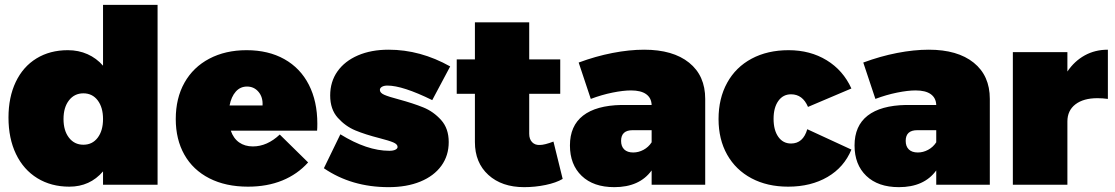

<svg xmlns="http://www.w3.org/2000/svg" viewBox="-20 -762 4600 792"><path d="M630 -742V0H405V-55Q351 8 266 8Q191 8 134 -27Q77 -62 46 -126.5Q15 -191 15 -277Q15 -361 45 -424Q75 -487 130.5 -521Q186 -555 260 -555Q304 -555 341 -538.5Q378 -522 405 -491V-742ZM405 -271Q405 -319 383 -348Q361 -377 324 -377Q287 -377 264.5 -348Q242 -319 242 -271Q242 -223 264.5 -194Q287 -165 324 -165Q361 -165 383 -194Q405 -223 405 -271Z M1289 -252Q1289 -233 1288 -223H932Q943 -191 966.5 -174.5Q990 -158 1023 -158Q1082 -158 1134 -207L1251 -92Q1207 -43 1144.5 -17.5Q1082 8 1003 8Q911 8 843.5 -26.5Q776 -61 740.5 -124Q705 -187 705 -271Q705 -357 741 -421Q777 -485 843.5 -520Q910 -555 997 -555Q1087 -555 1153 -518Q1219 -481 1254 -412.5Q1289 -344 1289 -252ZM999 -405Q971 -405 952.5 -384Q934 -363 927 -327H1063Q1065 -361 1046.5 -383Q1028 -405 999 -405Z M1578 -409Q1564 -409 1555.5 -404Q1547 -399 1547 -391Q1547 -379 1565 -371Q1583 -363 1625 -352Q1684 -336 1726 -319Q1768 -302 1799.5 -267Q1831 -232 1831 -176Q1831 -120 1800.5 -78Q1770 -36 1714 -13Q1658 10 1583 10Q1430 10 1316 -68L1384 -208Q1494 -140 1586 -140Q1602 -140 1611 -144.5Q1620 -149 1620 -156Q1620 -167 1602.5 -174.5Q1585 -182 1546 -192Q1487 -207 1446 -224Q1405 -241 1373.5 -276Q1342 -311 1342 -368Q1342 -425 1372 -467.5Q1402 -510 1456.5 -533.5Q1511 -557 1583 -557Q1714 -557 1837 -488L1763 -349Q1641 -409 1578 -409Z M2301 -24Q2274 -8 2230.5 1Q2187 10 2142 10Q2050 10 1994.5 -40.5Q1939 -91 1939 -176V-375H1864V-517H1939V-670H2163V-517H2291V-375H2163V-210Q2163 -188 2175 -175.5Q2187 -163 2207 -164Q2226 -164 2263 -178Z M2889 -354V0H2668V-59Q2618 10 2514 10Q2428 10 2379.5 -36.5Q2331 -83 2331 -162Q2331 -243 2385 -285Q2439 -327 2543 -329H2668Q2667 -358 2645.5 -373.5Q2624 -389 2583 -389Q2551 -389 2506.5 -380Q2462 -371 2417 -354L2367 -504Q2437 -530 2506.5 -543.5Q2576 -557 2637 -557Q2756 -557 2822.5 -503.5Q2889 -450 2889 -354ZM2668 -175V-225H2590Q2542 -225 2542 -181Q2542 -158 2555 -145.5Q2568 -133 2592 -133Q2614 -133 2634.5 -144Q2655 -155 2668 -175Z M3243 -373Q3210 -373 3190.5 -345.5Q3171 -318 3171 -272Q3171 -225 3190.5 -197.5Q3210 -170 3243 -170Q3293 -170 3310 -229L3492 -145Q3462 -72 3393.5 -32Q3325 8 3231 8Q3145 8 3080 -26.5Q3015 -61 2979.5 -124Q2944 -187 2944 -271Q2944 -356 2979.5 -420.5Q3015 -485 3080.5 -520Q3146 -555 3233 -555Q3322 -555 3390 -513.5Q3458 -472 3492 -397L3313 -321Q3291 -373 3243 -373Z M4063 -354V0H3842V-59Q3792 10 3688 10Q3602 10 3553.5 -36.5Q3505 -83 3505 -162Q3505 -243 3559 -285Q3613 -327 3717 -329H3842Q3841 -358 3819.5 -373.5Q3798 -389 3757 -389Q3725 -389 3680.5 -380Q3636 -371 3591 -354L3541 -504Q3611 -530 3680.5 -543.5Q3750 -557 3811 -557Q3930 -557 3996.5 -503.5Q4063 -450 4063 -354ZM3842 -175V-225H3764Q3716 -225 3716 -181Q3716 -158 3729 -145.5Q3742 -133 3766 -133Q3788 -133 3808.5 -144Q3829 -155 3842 -175Z M4550 -557V-354Q4528 -357 4507 -357Q4449 -357 4416 -331.5Q4383 -306 4383 -261V0H4158V-547H4383V-467Q4412 -510 4454.5 -533.5Q4497 -557 4550 -557Z"/></svg>

Font: Gontserrat Black
Style: Regular
Weight: 900
Designer: Julieta Ulanovsky
Foundry: Julieta Ulanovsky
Version: Version 6.001